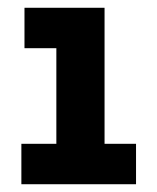

<svg xmlns="http://www.w3.org/2000/svg" viewBox="-20 -720 404 494"><path d="M35 -246V-350H125V-596H43V-700H249V-350H330V-246Z"/></svg>

Font: MuseoModerno Thin ExtraBold
Style: Regular
Weight: 800
Version: Version 1.002